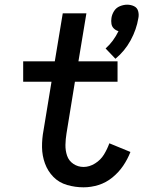

<svg xmlns="http://www.w3.org/2000/svg" viewBox="-20 -792 616 820"><path d="M473 -541Q513 -574 538 -620Q563 -666 571 -715Q574 -730 570 -744.5Q566 -759 552.5 -765.5Q539 -772 523 -772Q508 -772 492 -765.5Q476 -759 467 -744.5Q458 -730 456 -715Q454 -702 456 -690Q458 -678 466.5 -670Q475 -662 486 -659Q476 -638 462 -619Q448 -600 431 -585ZM337 8Q369 8 401 -2Q433 -12 460 -34Q487 -56 506 -84Q525 -112 537 -143L447 -180Q438 -155 424 -132Q410 -109 386 -94Q362 -79 337 -79Q313 -79 293.5 -92Q274 -105 266.5 -127Q259 -149 259.5 -173.5Q260 -198 264 -222L300 -443H482V-530H315L349 -735H248L214 -530H79V-443H200L166 -236Q159 -199 159.5 -163Q160 -127 172 -94Q184 -61 208 -36.5Q232 -12 266.5 -2Q301 8 337 8Z"/></svg>

Font: Iosevka Sparkle Medium
Style: Italic
Weight: 500
Italic angle: -9°
Designer: Belleve Invis
Foundry: Belleve Invis
Version: Version 4.5.0; ttfautohint (v1.8.3)